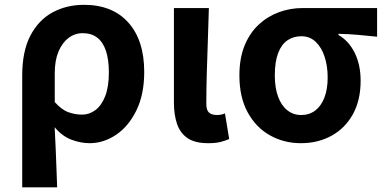

<svg xmlns="http://www.w3.org/2000/svg" viewBox="-20 -594 1634 815"><path d="M74.3 201.1V-272.9Q74.3 -376.6 109 -442.9Q143.8 -509.3 203.1 -541.4Q262.3 -573.5 336.5 -573.5Q457.5 -573.5 524.9 -498.1Q592.2 -422.6 592.2 -288.9Q592.2 -192.9 558.8 -125Q525.5 -57.1 472.5 -21.7Q419.5 13.8 360.6 13.8Q322.5 13.8 283.2 -1Q243.9 -15.9 212 -53.9Q214.6 -8.7 216.2 33.2Q217.9 75 219.5 116.3Q221 157.5 222.6 201.1ZM328.3 -107.4Q359.3 -107.4 385.3 -126.9Q411.2 -146.4 426.7 -186.2Q442.1 -226.1 442.1 -286.6Q442.1 -340.3 429.9 -377.5Q417.8 -414.6 393.2 -433.9Q368.6 -453.2 330.6 -453.2Q297.9 -453.2 270.9 -432.9Q243.9 -412.5 228.2 -374.9Q212.4 -337.2 212.4 -282.8V-160.6Q242.3 -127.5 270.8 -117.5Q299.3 -107.4 328.3 -107.4Z M863.5 13.8Q807.8 13.8 776.4 -7.5Q745 -28.7 731.6 -67.7Q718.3 -106.6 718.3 -158.8V-559.8H866.6Q865 -491.7 862.1 -417.3Q859.1 -342.9 857.5 -274Q855.8 -205.1 855.8 -152.6Q855.8 -126.6 867.1 -116.2Q878.5 -105.8 900.8 -105.8Q908 -105.8 917.3 -107.3Q926.5 -108.8 934.9 -112.6L952.9 -3.8Q936.5 3.3 916.4 8.5Q896.2 13.8 863.5 13.8Z M1257.1 13.8Q1185.6 13.8 1126.3 -19.3Q1067 -52.3 1031.6 -116.7Q996.2 -181.1 996.2 -273.4Q996.2 -346.7 1018.2 -400.5Q1040.2 -454.2 1078 -489.4Q1115.9 -524.6 1163.9 -542.2Q1211.9 -559.8 1264 -559.8H1580.7V-438.2Q1534.7 -442.7 1497.9 -446.2Q1461 -449.6 1416.6 -450.4V-445.6Q1460.9 -420.1 1485.8 -369.5Q1510.8 -318.8 1510.8 -250.8Q1510.8 -168.7 1478.1 -109.3Q1445.4 -50 1387.8 -18.1Q1330.3 13.8 1257.1 13.8ZM1258.6 -105.8Q1292.9 -105.8 1318 -124.8Q1343.1 -143.7 1357 -179.6Q1370.9 -215.4 1370.9 -265.6Q1370.9 -313.5 1357.9 -353.1Q1345 -392.7 1320.1 -416.4Q1295.2 -440.2 1259.1 -440.2Q1225.8 -440.2 1200.3 -423Q1174.9 -405.9 1160.7 -368.9Q1146.5 -331.9 1146.5 -273.4Q1146.5 -220.9 1160.6 -183.1Q1174.7 -145.3 1200 -125.6Q1225.3 -105.8 1258.6 -105.8Z"/></svg>

Font: Noto Sans TC Thin
Style: Regular
Weight: 100
Designer: Ryoko NISHIZUKA 西塚涼子 (kana, bopomofo & ideographs); Paul D. Hunt (Latin, Greek & Cyrillic); Sandoll Communications 산돌커뮤니
Foundry: Adobe
Version: Version 2.004-H2;hotconv 1.0.118;makeotfexe 2.5.65603